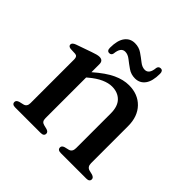

<svg xmlns="http://www.w3.org/2000/svg" viewBox="-167 -805 959 959"><g transform="rotate(45 312.0 -326.0)"><path d="M212.5 -450.5V-394Q267.5 -442 309.8 -461.5Q352 -481 391.5 -481Q455 -481 493.8 -441Q532.5 -401 532.5 -333V-71.5Q532.5 -45 554.5 -39.5L575.5 -34.5Q592.5 -29 592.5 -17Q592.5 0 570 0H390.5Q367 0 367 -17.5Q367 -29.5 383 -34.5L406 -40Q426.5 -45 426.5 -71.5V-316.5Q426.5 -366.5 401.8 -391.5Q377 -416.5 336 -416.5Q311 -416.5 281.8 -403.5Q252.5 -390.5 219.5 -362.5L212.5 -356.5V-70Q212.5 -56 217.5 -49.2Q222.5 -42.5 232.5 -40L254.5 -34.5Q270.5 -29.5 270.5 -17.5Q270.5 0 247 0H68Q45.5 0 45.5 -17Q45.5 -29 63 -34.5L86.5 -40Q106.5 -45 106.5 -69.5V-379Q106.5 -400 90 -401.5L56.5 -403Q40 -405.5 40 -417.5Q40 -429.5 60 -437L142.5 -466Q172.5 -477 186.5 -477Q212.5 -477 212.5 -450.5ZM388 -525.5Q360 -525.5 338 -540.8Q316 -556 297.2 -571Q278.5 -586 259.5 -586Q229.5 -586 225 -538.5Q222 -524 208 -524Q191.5 -524 191.5 -546Q191.5 -598 211 -624.2Q230.5 -650.5 264 -650.5Q292.5 -650.5 314.2 -635.5Q336 -620.5 354.8 -605.5Q373.5 -590.5 392.5 -590.5Q422.5 -590.5 426.5 -638Q430 -652.5 444 -652.5Q460.5 -652.5 460.5 -630.5Q460.5 -578 441 -551.8Q421.5 -525.5 388 -525.5Z"/></g></svg>

Font: Fraunces 9pt S000
Style: Regular
Weight: 400
Version: Version 1.000; ttfautohint (v1.8.3)